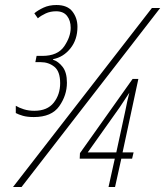

<svg xmlns="http://www.w3.org/2000/svg" viewBox="-20 -746 659 766"><path d="M115 -279Q186 -279 216.5 -322.5Q247 -366 247 -416Q247 -457 230 -479Q213 -501 191 -508L192 -510Q233 -518 261 -553Q289 -588 289 -639Q289 -674 269 -700Q249 -726 205 -726Q176 -726 153.5 -715.5Q131 -705 117 -693L131 -673Q144 -684 162.5 -692.5Q181 -701 204 -701Q233 -701 247.5 -682.5Q262 -664 262 -635Q262 -599 236 -561Q210 -523 149 -523H126L121 -498H143Q174 -498 197 -479.5Q220 -461 220 -414Q220 -369 194.5 -336.5Q169 -304 117 -304Q94 -304 75 -310Q56 -316 43 -324V-295Q54 -289 71.5 -284Q89 -279 115 -279ZM32 0 586 -714H619L66 0ZM413 0H439L464 -113H507L513 -138H469L532 -431H509L299 -135L298 -113H438ZM330 -138 457 -317Q481 -353 496 -376Q492 -362 488 -343Q484 -324 480 -304L444 -138Z"/></svg>

Font: Noto Sans Display Condensed Thin
Style: Italic
Weight: 250
Width: 3
Italic angle: -12°
Designer: Monotype Design Team
Foundry: Monotype Imaging Inc.
Version: Version 1.900